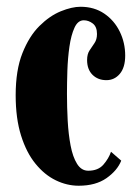

<svg xmlns="http://www.w3.org/2000/svg" viewBox="-20 -552 418 582"><path d="M218.5 11Q183 11 149 -5.5Q115 -22 87.5 -55.8Q60 -89.5 43.8 -141.2Q27.5 -193 27.5 -263.5Q27.5 -339.5 48 -391Q68.5 -442.5 99.5 -473.2Q130.5 -504 164.2 -517.8Q198 -531.5 224 -531.5Q265.5 -531.5 296 -510.8Q326.5 -490 343 -456.2Q359.5 -422.5 359.5 -383.5Q359.5 -347.5 343.2 -328.2Q327 -309 302.5 -309Q277 -309 260.5 -325.2Q244 -341.5 244 -370Q244 -388 251.5 -399.2Q259 -410.5 266.5 -421.5Q274 -432.5 274 -449Q274 -471 261.2 -480.8Q248.5 -490.5 234 -490.5Q216 -490.5 205.8 -468Q195.5 -445.5 190.5 -410.8Q185.5 -376 184.2 -337.5Q183 -299 183 -267.5Q183 -227 185.2 -186Q187.5 -145 194 -110.8Q200.5 -76.5 213.5 -55.5Q226.5 -34.5 247.5 -34.5Q277.5 -34.5 293.5 -53Q309.5 -71.5 316.5 -92L347.5 -65Q335.5 -35 302.8 -12Q270 11 218.5 11Z"/></svg>

Font: Imbue Thin 10pt Black
Style: Regular
Weight: 900
Version: Version 1.102